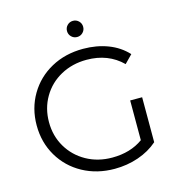

<svg xmlns="http://www.w3.org/2000/svg" viewBox="-125 -986 1024 1101"><g transform="rotate(-15 386.5 -435.0)"><path d="M607 -350H678V-83Q629 -40 562 -17Q495 6 421 6Q316 6 232 -40Q148 -86 100 -167.5Q52 -249 52 -350Q52 -451 100 -532.5Q148 -614 232 -660Q316 -706 422 -706Q502 -706 569 -680.5Q636 -655 682 -605L636 -558Q553 -640 425 -640Q340 -640 271.5 -602.5Q203 -565 164 -498.5Q125 -432 125 -350Q125 -268 164 -202Q203 -136 271 -98Q339 -60 424 -60Q532 -60 607 -114ZM360 -828Q360 -848 374 -862Q388 -876 408 -876Q428 -876 442 -862Q456 -848 456 -828Q456 -808 442 -794Q428 -780 408 -780Q388 -780 374 -794Q360 -808 360 -828Z"/></g></svg>

Font: Idrija
Style: Regular
Weight: 400
Designer: Julieta Ulanovsky
Foundry: Julieta Ulanovsky
Version: Version 7.200